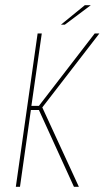

<svg xmlns="http://www.w3.org/2000/svg" viewBox="-20 -720 403 740"><path d="M41 0 125 -591H141L101 -312H130L345 -591H363L143 -306L284 0H265L130 -296H99L57 0ZM215 -625 307 -700H330L230 -625Z"/></svg>

Font: Alumni Sans Pinstripe
Style: Italic
Weight: 400
Italic angle: -8°
Designer: Robert E. Leuschke
Foundry: Robert E. Leuschke
Version: Version 1.010; ttfautohint (v1.8.4.7-5d5b)